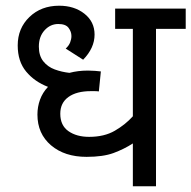

<svg xmlns="http://www.w3.org/2000/svg" viewBox="-20 -652 670 672"><path d="M630 -551H526V0H445V-150Q414 -130 377.5 -116.5Q341 -103 283 -103Q206 -103 158.5 -143.5Q111 -184 111 -251Q111 -278 120 -303Q129 -328 148 -348Q101 -366 71.5 -401.5Q42 -437 42 -493Q42 -553 83 -592.5Q124 -632 187 -632Q240 -632 275.5 -604Q311 -576 311 -531Q311 -484 271 -443L210 -482Q221 -492 225.5 -503.5Q230 -515 230 -526Q230 -541 220 -554.5Q210 -568 184 -568Q156 -568 136 -546Q116 -524 116 -489Q116 -457 131.5 -437.5Q147 -418 171.5 -409Q196 -400 223 -397Q253 -405 288 -405Q299 -405 312.5 -404Q326 -403 333 -402L326 -332Q320 -333 311.5 -333Q303 -333 298 -333Q248 -333 219.5 -312.5Q191 -292 191 -254Q191 -213 219.5 -193Q248 -173 292 -173Q345 -173 382 -194.5Q419 -216 445 -245V-551H383V-622H630Z"/></svg>

Font: Noto Sans
Style: Regular
Weight: 400
Designer: Monotype Design Team
Foundry: Monotype Imaging Inc.
Version: Version 2.007